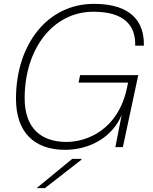

<svg xmlns="http://www.w3.org/2000/svg" viewBox="-20 -764 794 997"><path d="M108 -254C108 -509 254 -703 465 -703C624 -703 685 -633 682 -527H727C730 -649 663 -744 468 -744C226 -744 63 -533 63 -251C63 -80 155 14 318 14C445 14 564 -51 612 -168L579 0H618L698 -374H396L388 -335H645L639 -306C593 -91 433 -27 325 -27C195 -27 108 -97 108 -254ZM170 213H213L402 66L403 61H355Z"/></svg>

Font: Nacelle UltraLight
Style: Italic
Weight: 200
Italic angle: -12°
Designer: Sora Sagano
Foundry: Sora Sagano
Version: Version 1.000;FEAKit 1.0